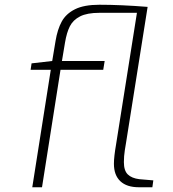

<svg xmlns="http://www.w3.org/2000/svg" viewBox="-20 -789 731 809"><path d="M626 -29 622 0H565Q514 0 487 -25.5Q460 -51 460 -99Q460 -128 469 -180L557 -735H399Q347 -735 317.5 -720Q288 -705 274.5 -678.5Q261 -652 254 -610L241 -532H421L415 -495H235L157 0H116L194 -495H109L113 -522L200 -532L214 -616Q222 -665 240 -698Q258 -731 296 -750Q334 -769 399 -769Q489 -769 602 -760L511 -187Q510 -182 506 -156.5Q502 -131 502 -106Q502 -70 518.5 -54Q535 -38 567 -34Z"/></svg>

Font: Exo ExtraLight
Style: Italic
Weight: 275
Italic angle: -9°
Designer: Natanael Gama
Foundry: Natanael Gama
Version: Version 1.500; ttfautohint (v1.6)